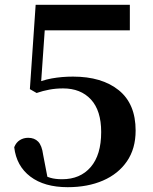

<svg xmlns="http://www.w3.org/2000/svg" viewBox="-20 -761 634 797"><path d="M261 16Q164 16 106 -28Q48 -72 39 -150Q47 -170 62.5 -179.5Q78 -189 97 -189Q123 -189 138.5 -173Q154 -157 159 -119L179 -15L145 -42Q169 -29 189 -23Q209 -17 238 -17Q313 -17 356.5 -67.5Q400 -118 400 -213Q400 -302 357.5 -348Q315 -394 242 -394Q212 -394 185 -389Q158 -384 132 -375L104 -391L128 -741H519V-635H147L171 -711L149 -396L111 -408Q153 -428 195 -435.5Q237 -443 283 -443Q403 -443 473 -386.5Q543 -330 543 -219Q543 -144 507 -91.5Q471 -39 407.5 -11.5Q344 16 261 16Z"/></svg>

Font: Noto Serif TC
Style: Bold
Weight: 700
Designer: Ryoko NISHIZUKA 西塚涼子 (kana & ideographs); Frank Grießhammer (Latin, Greek & Cyrillic); Wenlong ZHANG 张文龙 (bopomofo); San
Foundry: Adobe
Version: Version 2.002-H1;hotconv 1.1.0;makeotfexe 2.6.0